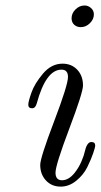

<svg xmlns="http://www.w3.org/2000/svg" viewBox="-20 -675 370 706"><path d="M84 -290Q84 -301.3 95.5 -334.2Q106.9 -367.2 137.9 -404.1Q168.9 -440.9 210 -440.9Q243.2 -440.9 264.2 -418.5Q285.2 -396 285.2 -360.8Q285.2 -335 234.6 -201.4Q184.1 -67.9 184.1 -40Q184.1 -12.2 208 -12.2Q232.9 -12.2 254.9 -40Q270 -59.1 279.5 -81.5Q289.1 -104 292 -118.4Q294.9 -132.8 301 -142.8Q307.1 -152.8 315.9 -152.8Q330.1 -152.8 330.1 -140.1Q330.1 -133.3 322.5 -111.1Q314.9 -88.9 301 -60.5Q287.1 -32.2 260.5 -10.5Q233.9 11.2 203.1 11.2Q169.9 11.2 148.9 -11.5Q127.9 -34.2 127.9 -68.8Q127.9 -94.7 179 -228.8Q230 -362.8 230 -392.1Q230 -418.9 206.1 -418.9Q148.9 -418.9 115.2 -294.9Q110.4 -276.9 98.1 -276.9Q84 -276.9 84 -290ZM243.2 -607.9Q243.2 -626 257.6 -640.4Q272 -654.8 291 -654.8Q304.2 -654.8 314.7 -645.5Q325.2 -636.2 325.2 -622.1Q325.2 -604 310.5 -589.6Q295.9 -575.2 276.9 -575.2Q262.7 -575.2 252.9 -584Q243.2 -592.8 243.2 -607.9Z"/></svg>

Font: CMU Classical Serif
Style: Italic
Weight: 500
Italic angle: -14.04°
Version: Version 0.7.0